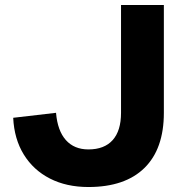

<svg xmlns="http://www.w3.org/2000/svg" viewBox="-20 -735 736 771"><path d="M638 -715V-282Q638 -137 560 -60.5Q482 16 335 16Q247 16 180.5 -18Q114 -52 75.5 -114.5Q37 -177 33 -262L205 -282Q211 -210 244.5 -172.5Q278 -135 335 -135Q399 -135 432.5 -172.5Q466 -210 466 -282V-715Z"/></svg>

Font: Wix Madefor Display ExtraBold
Style: Regular
Weight: 800
Designer: Dalton Maag Ltd
Foundry: Dalton Maag Ltd
Version: Version 3.100